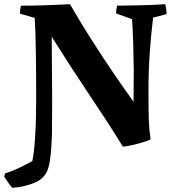

<svg xmlns="http://www.w3.org/2000/svg" viewBox="-29 -677 836 913"><path d="M29 216Q18 203 9 190Q0 177 -9 163Q-8 157 -4 147Q12 143 36.5 132.5Q61 122 85 110Q109 98 125 88Q134 43 138 -27Q141 -71 142 -120.5Q143 -170 143 -211Q143 -329 141.5 -430Q140 -531 136 -592L66 -612Q66 -621 67 -630.5Q68 -640 71 -650Q129 -650 187 -652Q245 -654 304 -657Q349 -578 400.5 -497Q452 -416 504.5 -338.5Q557 -261 606 -193Q606 -231 606.5 -270Q607 -309 607 -346Q606 -406 604.5 -466Q603 -526 599 -586L523 -613Q523 -633 528 -650Q585 -651 642.5 -652Q700 -653 757 -657Q760 -645 761.5 -633.5Q763 -622 763 -610L699 -593Q689 -511 683 -424Q677 -337 677 -250Q677 -211 677.5 -158.5Q678 -106 681 -64L687 -15Q683 -11 665 -5Q647 1 624.5 7Q602 13 582.5 16.5Q563 20 555 20Q526 -28 486.5 -89Q447 -150 401 -218.5Q355 -287 308 -359.5Q261 -432 217 -502Q217 -432 218 -350.5Q219 -269 219 -201Q219 -149 218.5 -109Q218 -69 218 -35Q216 14 212.5 53Q209 92 202 117Q189 168 140 190Q91 212 29 216Z"/></svg>

Font: Labrada
Style: Bold
Weight: 700
Designer: Mercedes Jáuregui
Foundry: Omnibus-Type Team
Version: Version 1.000; ttfautohint (v1.8.4.7-5d5b)